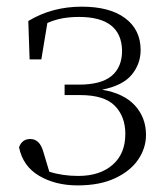

<svg xmlns="http://www.w3.org/2000/svg" viewBox="-20 -542 494 576"><path d="M212.9 14.2Q146.5 14.2 97.7 -14.4Q48.8 -43 37.1 -100.1Q45.9 -125 70.8 -125Q99.1 -125 109.9 -86.9L127.9 -26.9Q167 -14.2 214.8 -14.2Q279.3 -14.2 317.6 -47.4Q356 -80.6 356 -140.1Q356 -192.4 324.5 -224.6Q293 -256.8 220.2 -256.8H173.8V-288.1H216.8Q283.2 -288.1 314.7 -314.2Q346.2 -340.3 346.2 -390.1Q344.2 -491.2 216.8 -491.2Q190.9 -491.2 167.7 -487.1Q144.5 -482.9 122.1 -473.1L104 -363.8H68.8L64.9 -479Q136.2 -522 225.1 -522Q309.6 -522 355.7 -487.3Q401.9 -452.6 401.9 -392.1Q401.9 -350.1 375 -317.6Q348.1 -285.2 286.1 -272.9Q352.1 -261.7 385 -225.3Q418 -189 418 -137.2Q418 -97.7 394.5 -63.2Q371.1 -28.8 325.2 -7.3Q279.3 14.2 212.9 14.2Z"/></svg>

Font: Source Han Serif TW ExtraLight
Style: Regular
Weight: 250
Designer: Ryoko NISHIZUKA Ë•øÂ°öÊ∂ºÂ≠ê (kana & ideographs); Frank Grie√ühammer (Latin, Greek & Cyrillic); Wenlong ZHANG Âº†ÊñáÈæô 
Foundry: Adobe
Version: Version 2.003;hotconv 1.1.1;makeotfexe 2.6.0